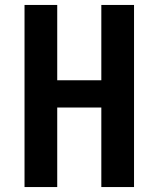

<svg xmlns="http://www.w3.org/2000/svg" viewBox="-20 -755 640 775"><path d="M79 0V-735H211V-431H389V-735H521V0H389V-321H211V0Z"/></svg>

Font: Iosevka Extrabold Extended
Style: Regular
Weight: 800
Width: 7
Monospace: yes
Designer: Belleve Invis
Foundry: Belleve Invis
Version: Version 32.5.0; ttfautohint (v1.8.4)